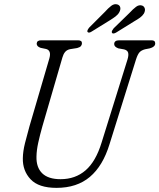

<svg xmlns="http://www.w3.org/2000/svg" viewBox="-20 -895 771 929"><path d="M471.5 -205 597 -607.5Q603 -627 600.2 -639.2Q597.5 -651.5 580.5 -656L552.5 -661Q532.5 -668.5 532.5 -681.5Q532.5 -700 557 -700H713.5Q731 -700 731 -685Q731 -668 704.5 -661L681.5 -656.5Q663 -651.5 654.2 -641Q645.5 -630.5 638 -607L510 -197.5Q478 -92.5 415 -39.2Q352 14 253.5 14Q167 14 128 -27.5Q89 -69 90.5 -130Q91 -162.5 101 -202.8Q111 -243 122.5 -283.5L219 -613Q229.5 -651 203 -658L176.5 -663.5Q157.5 -670 157.5 -684Q158.5 -700 179 -700H357Q377 -700 376.5 -685.5Q376.5 -678 371.5 -672Q366.5 -666 353 -662.5L318.5 -657Q303 -653.5 294.8 -643.2Q286.5 -633 282 -617L185 -283.5Q173 -241 165 -204.5Q157 -168 156.5 -138Q155 -85 184.2 -56.5Q213.5 -28 273 -28Q344.5 -28 394 -70.8Q443.5 -113.5 471.5 -205ZM486 -836Q504 -856 518.5 -867Q533 -878 548 -873.5Q559 -870 561.8 -859.5Q564.5 -849 557 -835.5Q551 -824.5 539.5 -815.8Q528 -807 513.5 -798L423 -742Q409 -733 403 -741Q400.5 -748 412 -762ZM605.5 -831.5Q624 -851.5 638.5 -862.2Q653 -873 668 -868Q678 -864 680.8 -853.2Q683.5 -842.5 676 -829Q669 -818 657.2 -809.5Q645.5 -801 630.5 -792.5L541 -737Q526 -729 521.5 -736.5Q519.5 -741.5 522.5 -746.8Q525.5 -752 530 -758Z"/></svg>

Font: Fraunces 144pt SuperSoft Light
Style: Italic
Weight: 300
Italic angle: -16°
Version: Version 1.000;[b76b70a41]